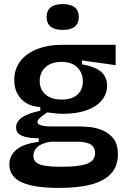

<svg xmlns="http://www.w3.org/2000/svg" viewBox="-20 -747 626 943"><path d="M269 176Q184 176 130 163Q76 150 51 124Q26 98 26 61Q26 16 62 -13Q98 -42 170 -50V-68Q115 -68 87 -80.5Q59 -93 59 -121Q59 -149 87 -169.5Q115 -190 178 -203V-221Q118 -225 84 -261Q50 -297 50 -354Q50 -405 77.5 -443.5Q105 -482 159 -504.5Q213 -527 289 -527H548V-427L383 -450V-431Q447 -420 476.5 -394.5Q506 -369 506 -327Q506 -286 480 -254.5Q454 -223 405.5 -205.5Q357 -188 287 -188Q272 -188 256.5 -189.5Q241 -191 212 -195Q189 -180 176.5 -168.5Q164 -157 164 -148Q164 -139 173.5 -134.5Q183 -130 198 -128Q213 -126 228 -126H370Q390 -126 421 -123Q452 -120 483.5 -107Q515 -94 537 -66.5Q559 -39 559 12Q559 68 526.5 104.5Q494 141 430 158.5Q366 176 269 176ZM278 72Q342 72 379 65Q416 58 431.5 43Q447 28 447 6Q447 -15 437 -27Q427 -39 411.5 -44Q396 -49 380 -50Q364 -51 353 -51H228Q182 -43 163 -24.5Q144 -6 144 18Q144 41 160 52.5Q176 64 206 68Q236 72 278 72ZM283 -258Q334 -258 360.5 -282.5Q387 -307 387 -347Q387 -389 360 -416Q333 -443 282 -443Q231 -443 203 -416.5Q175 -390 175 -349Q175 -322 187.5 -301.5Q200 -281 224 -269.5Q248 -258 283 -258ZM288 -600Q249 -600 229 -616Q209 -632 209 -663Q209 -695 229 -711Q249 -727 288 -727Q327 -727 347 -711Q367 -695 367 -663Q367 -632 347 -616Q327 -600 288 -600Z"/></svg>

Font: Bricolage Grotesque 28pt SemiBold
Style: Regular
Weight: 600
Version: Version 1.001;gftools[0.9.33.dev8+g029e19f]